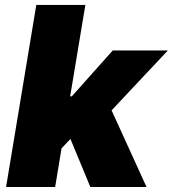

<svg xmlns="http://www.w3.org/2000/svg" viewBox="-20 -747 691 767"><path d="M4.3 0 125 -727.3H321L260.3 -362.2H267L430.4 -545.5H650.6L425.8 -306.1L565.3 0H340.9L261.4 -191.8L225.9 -154.5L200.3 0Z"/></svg>

Font: Inter UI Black
Style: Italic
Weight: 900
Italic angle: -9.39999°
Designer: Rasmus Andersson
Foundry: rsms
Version: 3.2;8d6f07862